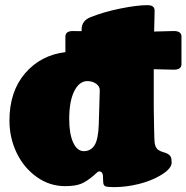

<svg xmlns="http://www.w3.org/2000/svg" viewBox="-20 -728 742 764"><path d="M17.6 -248Q17.6 -363.8 79.8 -436.3Q142.1 -508.8 240.2 -520.5V-582.5Q240.2 -604.5 270 -604.5Q274.9 -604.5 286.6 -604.2Q298.3 -604 305.2 -604Q304.7 -605.5 304.7 -610.4Q304.7 -645.5 340.3 -659.7Q394.5 -681.2 460.2 -694.3Q525.9 -707.5 566.9 -707.5Q595.2 -707.5 595.2 -686Q595.2 -676.3 594.5 -650.4Q593.8 -624.5 593.3 -602.5Q663.6 -604.5 671.9 -604.5Q702.1 -604.5 702.1 -582.5V-472.7Q702.1 -450.7 671.9 -450.7Q663.1 -450.7 591.8 -452.6V-301.8Q591.8 -268.6 593 -226.8Q594.2 -185.1 594.2 -177.7Q594.2 -141.1 610.8 -130.9Q619.1 -125.5 628.9 -122.8Q638.7 -120.1 643.6 -117.7Q655.8 -111.8 659.4 -104Q663.1 -96.2 663.1 -81.1Q663.1 -56.2 617.2 -29.3Q580.6 -7.8 531.2 4.4Q481.9 16.6 434.1 16.6Q407.2 16.6 399.2 13.2Q391.1 9.8 390.6 -3.9Q389.6 -17.6 389.6 -28.3Q389.6 -35.6 385.7 -40.8Q381.8 -45.9 375 -45.9Q372.6 -45.9 370.4 -44.7Q368.2 -43.5 366.5 -42Q364.7 -40.5 360.6 -36.6Q356.4 -32.7 353 -29.8Q325.2 -5.9 302.2 3.4Q279.3 12.7 239.3 12.7Q177.2 12.7 126 -23.9Q74.7 -60.5 46.1 -120.1Q17.6 -179.7 17.6 -248ZM313.5 -126.5Q341.3 -126.5 356.2 -150.1Q371.1 -173.8 373 -232.4L377 -367.7Q377.4 -384.3 362.5 -394.8Q347.7 -405.3 327.6 -405.3Q295.4 -405.3 275.4 -365.2Q255.4 -325.2 255.4 -253.9Q255.4 -195.3 271.2 -160.9Q287.1 -126.5 313.5 -126.5Z"/></svg>

Font: Cooper* Black
Style: Regular
Weight: 900
Designer: Owen Earl
Foundry: indestructible type*
Version: Version 0.001